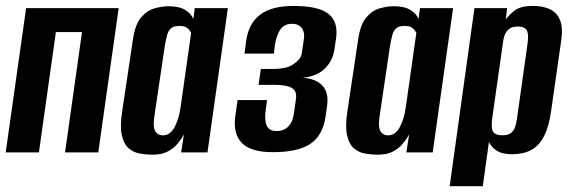

<svg xmlns="http://www.w3.org/2000/svg" viewBox="-22 -523 1957 659"><path d="M-2.4 0 67.6 -495H385.3L315.3 0H201.3L259.5 -413H169.8L111.6 0Z M501.5 8Q480.2 8 458.4 4.1Q436.6 0.3 420.1 -13.6Q403.6 -27.5 396.5 -57.2Q389.3 -86.8 397 -138.7L434.5 -388.8Q442.1 -440.3 463 -464.1Q483.9 -487.9 509.6 -494.7Q535.3 -501.6 556.5 -501.6Q593.3 -501.6 613.9 -488.7Q634.5 -475.8 641.5 -457.7L646.5 -495H760.1L690.1 0H599.7L609.3 -61.6Q601.3 -46.8 588.3 -30.8Q575.4 -14.8 554.5 -3.4Q533.6 8 501.5 8ZM537 -58.4Q550.4 -58.4 560.1 -65.9Q569.8 -73.4 576.5 -85.4Q583.1 -97.5 587.6 -111Q592.2 -124.6 594.6 -136.5Q597 -148.5 598 -156.5L634.1 -410.4Q632.1 -413.3 628.5 -418.9Q625 -424.5 617 -429.3Q609.1 -434.1 593.6 -434.1Q575.5 -434.1 565.9 -426.6Q556.3 -419.1 552 -404Q547.8 -388.9 543.5 -364.7L506.9 -117.6Q504.6 -99.3 506.4 -87.5Q508.1 -75.6 512.9 -69.5Q517.7 -63.4 524.1 -60.9Q530.4 -58.4 537 -58.4Z M914.2 -0.7Q839 -0.7 808.4 -32Q777.7 -63.3 785.4 -122.6L793.4 -179.5H894.5L890.5 -150.3Q884.9 -110.9 893.3 -92Q901.7 -73.2 927.5 -73.2Q952.5 -73.2 967.8 -89.2Q983.2 -105.1 986.8 -133.4L993.8 -182.7Q997.8 -210.6 979.5 -221.2Q961.1 -231.7 922.5 -231.7H865.5L873.3 -286.5H921.9Q939.5 -286.5 957.2 -290.7Q974.9 -295 984.7 -302.4Q996.7 -310.3 1004.9 -319.9Q1013.1 -329.5 1015.1 -347.9L1021.2 -389.8Q1024.5 -412.7 1013.5 -427Q1002.6 -441.3 980.2 -441.3Q953.5 -441.3 940 -421.4Q926.6 -401.5 921.6 -369.2L918 -339.1H817.2L823.3 -385.1Q832 -443.3 871.3 -472.9Q910.7 -502.6 984.9 -502.6Q1071.7 -502.6 1105.6 -475.2Q1139.5 -447.8 1131.5 -391.1L1126 -353.9Q1120.4 -314.8 1093.3 -288Q1066.3 -261.2 1017.1 -256Q1062.5 -253.2 1084.8 -228.9Q1107 -204.6 1100.7 -160.6L1095.7 -123.9Q1086 -58.1 1043.5 -29.4Q1001 -0.7 914.2 -0.7Z M1274.5 8Q1253.2 8 1231.4 4.1Q1209.6 0.3 1193.1 -13.6Q1176.6 -27.5 1169.5 -57.2Q1162.3 -86.8 1170 -138.7L1207.5 -388.8Q1215.1 -440.3 1236 -464.1Q1256.9 -487.9 1282.6 -494.7Q1308.3 -501.6 1329.5 -501.6Q1366.3 -501.6 1386.9 -488.7Q1407.5 -475.8 1414.5 -457.7L1419.5 -495H1533.1L1463.1 0H1372.7L1382.3 -61.6Q1374.3 -46.8 1361.3 -30.8Q1348.4 -14.8 1327.5 -3.4Q1306.6 8 1274.5 8ZM1310 -58.4Q1323.4 -58.4 1333.1 -65.9Q1342.8 -73.4 1349.5 -85.4Q1356.1 -97.5 1360.6 -111Q1365.2 -124.6 1367.6 -136.5Q1370 -148.5 1371 -156.5L1407.1 -410.4Q1405.1 -413.3 1401.5 -418.9Q1398 -424.5 1390 -429.3Q1382.1 -434.1 1366.6 -434.1Q1348.5 -434.1 1338.9 -426.6Q1329.3 -419.1 1325 -404Q1320.8 -388.9 1316.5 -364.7L1279.9 -117.6Q1277.6 -99.3 1279.4 -87.5Q1281.1 -75.6 1285.9 -69.5Q1290.7 -63.4 1297.1 -60.9Q1303.4 -58.4 1310 -58.4Z M1521.4 116 1606.4 -495H1718.5L1714.1 -456.2Q1725.8 -473 1745.9 -487.9Q1766 -502.7 1806.8 -502.7Q1841.6 -502.7 1865.5 -491.4Q1889.4 -480 1900 -454.3Q1910.7 -428.5 1904.4 -385L1870 -144.8Q1862.6 -89.6 1845.7 -56.4Q1828.7 -23.1 1801.7 -8.4Q1774.7 6.3 1736.5 6.3Q1700.5 6.3 1682.3 -6.2Q1664.1 -18.7 1656.1 -35.4L1635.1 116ZM1702 -58.7Q1721.3 -58.7 1731.2 -66.1Q1741.1 -73.5 1745.9 -87.1Q1750.6 -100.6 1752.6 -117L1788.7 -373.2Q1790.3 -386 1790.5 -396.6Q1790.6 -407.2 1787.8 -415.2Q1785 -423.1 1777.1 -427.5Q1769.2 -431.9 1754.4 -431.9Q1740.2 -431.9 1731.2 -427.1Q1722.1 -422.3 1716.8 -414.9Q1711.4 -407.6 1708.8 -399Q1706.2 -390.4 1705.2 -382.7L1667 -114.1Q1665.1 -97.4 1666.3 -84.5Q1667.4 -71.6 1675.7 -65.2Q1684 -58.7 1702 -58.7Z"/></svg>

Font: Alumni Sans Thin
Style: Italic
Weight: 100
Italic angle: -8°
Designer: Robert E. Leuschke
Foundry: Robert E. Leuschke
Version: Version 1.016